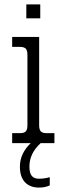

<svg xmlns="http://www.w3.org/2000/svg" viewBox="-20 -647 301 868"><path d="M162 -564H99V-627H162ZM113 106Q113 135 123.5 148Q134 161 156 161Q181 161 205 154V191Q185 201 156 201Q116 201 93 177Q70 153 70 106Q70 47 119 0H35V-45H70Q89 -45 96.5 -53Q104 -61 104 -81V-399Q104 -419 96.5 -427Q89 -435 70 -435H35V-480H157V-81Q157 -61 164.5 -53Q172 -45 191 -45H226V0H164Q113 46 113 106Z"/></svg>

Font: Pridi ExtraLight
Style: Regular
Weight: 275
Designer: Katatrad Team
Foundry: CadsonDemak
Version: Version 1.001